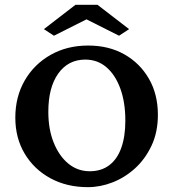

<svg xmlns="http://www.w3.org/2000/svg" viewBox="-20 -772 723 801"><path d="M346.7 8.8Q258.8 8.8 190.4 -28.3Q122.1 -65.4 83 -130.9Q43.9 -196.3 43.9 -281.2Q43.9 -368.2 83 -436Q122.1 -503.9 190.9 -543Q259.8 -582 347.7 -582Q433.6 -582 498.5 -545.4Q563.5 -508.8 601.1 -443.8Q638.7 -378.9 638.7 -293Q638.7 -220.7 612.3 -164.6Q585.9 -108.4 543.5 -69.8Q501 -31.2 449.7 -11.2Q398.4 8.8 346.7 8.8ZM354.5 -57.6Q402.3 -57.6 435.5 -82.5Q468.8 -107.4 485.8 -154.8Q502.9 -202.1 502.9 -268.6Q502.9 -345.7 481.9 -402.8Q460.9 -460 423.8 -491.7Q386.7 -523.4 335.9 -523.4Q264.6 -523.4 223.1 -465.3Q181.6 -407.2 181.6 -305.7Q181.6 -232.4 204.1 -176.8Q226.6 -121.1 265.1 -89.4Q303.7 -57.6 354.5 -57.6ZM518.6 -650.4 476.6 -623 309.6 -707H372.1L205.1 -623L163.1 -650.4L294.9 -752H386.7Z"/></svg>

Font: Crimson Pro ExtraLight SemiBold
Style: Regular
Weight: 600
Version: Version 1.002